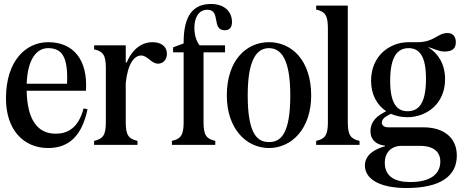

<svg xmlns="http://www.w3.org/2000/svg" viewBox="-20 -728 2334 965"><path d="M222 16C327 16 392 -46 420 -179L400 -183C374 -83 318 -56 260 -56C167 -56 117 -128 114 -272H412C422 -429 348 -516 222 -516C112 -516 10 -425 10 -233C10 -76 98 16 222 16ZM114 -307C119 -433 165 -486 222 -486C291 -486 323 -443 317 -307Z M453 0H671V-20C626 -30 612 -49 612 -114V-311C622 -408 655 -449 689 -449C723 -449 739 -408 775 -408C801 -408 819 -430 819 -458C819 -494 790 -516 747 -516C695 -516 646 -484 617 -414H612V-500H453V-480C498 -470 512 -451 512 -386V-114C512 -49 498 -30 453 -20Z M844 0H1062V-20C1017 -30 1003 -49 1003 -114V-465H1111V-500H983C966 -524 957 -551 957 -590C957 -638 978 -679 1022 -679C1092 -679 1041 -576 1110 -576C1134 -576 1146 -591 1146 -617C1146 -670 1108 -708 1040 -708C951 -708 903 -650 903 -516V-510L850 -490V-465H903V-114C903 -49 889 -30 844 -20Z M1332 16C1446 16 1544 -81 1544 -248C1544 -425 1446 -516 1332 -516C1218 -516 1120 -425 1120 -248C1120 -81 1218 16 1332 16ZM1225 -249C1225 -439 1276 -486 1332 -486C1388 -486 1439 -439 1439 -249C1439 -49 1388 -14 1332 -14C1276 -14 1225 -49 1225 -249Z M1569 0H1787V-20C1742 -30 1728 -49 1728 -114V-700H1569V-680C1614 -670 1628 -651 1628 -586V-114C1628 -49 1614 -30 1569 -20Z M2023 217C2194 217 2276 157 2276 54C2276 -37 2209 -88 2109 -88H1933C1909 -88 1899 -99 1899 -112C1899 -122 1905 -134 1924 -145L1944 -156C1970 -145 1998 -139 2027 -139C2124 -139 2217 -206 2217 -330C2217 -405 2183 -459 2134 -489V-491C2166 -481 2187 -469 2214 -469C2256 -469 2271 -486 2271 -516C2271 -546 2255 -562 2229 -562C2179 -562 2163 -516 2079 -516H2034C1938 -516 1845 -447 1845 -322C1845 -251 1876 -199 1921 -169L1908 -162C1855 -134 1842 -100 1842 -68C1842 -38 1857 -3 1915 4V7C1864 21 1814 50 1814 104C1814 167 1880 217 2023 217ZM1914 90C1914 39 1946 5 1999 5H2089C2162 5 2193 37 2193 84C2193 145 2146 187 2042 187C1969 187 1914 162 1914 90ZM1941 -321C1941 -445 1978 -486 2034 -486C2089 -486 2121 -444 2121 -333C2121 -208 2085 -169 2028 -169C1974 -169 1941 -210 1941 -321Z"/></svg>

Font: RL Madena
Style: Regular
Weight: 400
Designer: I Kadek Wantara Putra
Foundry: Roughlines ID
Version: Version 1.000;Glyphs 3.1.2 (3151)